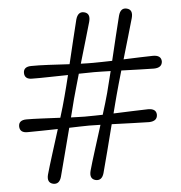

<svg xmlns="http://www.w3.org/2000/svg" viewBox="-51 -750 757 802"><g transform="rotate(-5 327.5 -349.0)"><path d="M353 -23.5Q344 8 318 2.5Q291.5 -4 300 -37.5Q309 -70 325.2 -121.2Q341.5 -172.5 358 -225.5Q329 -226.5 310.5 -226.5Q293.5 -226 272 -225.8Q250.5 -225.5 227 -224.5Q212.5 -169.5 198.2 -114Q184 -58.5 174.5 -23.5Q165.5 8 139.5 2.5Q113 -4 121.5 -37.5Q130.5 -69.5 146.5 -120.2Q162.5 -171 179 -223.5Q142.5 -223 108.8 -222.2Q75 -221.5 52.5 -221.5Q19.5 -221 19 -248.5Q19 -275 52.5 -275Q77.5 -275 115.5 -273.2Q153.5 -271.5 193.5 -269.5Q201 -294 207.5 -316Q214 -338 218.5 -356Q223.5 -373.5 229 -396.2Q234.5 -419 241 -444.5Q199 -444 158.5 -443Q118 -442 92.5 -442.5Q59 -441.5 58.5 -469Q58.5 -495.5 92 -495.5Q120.5 -496 164 -493.8Q207.5 -491.5 251.5 -489Q264 -540.5 275.8 -590.5Q287.5 -640.5 296 -673Q305.5 -706 331.5 -699.5Q358 -693 348.5 -658Q340 -628.5 326.5 -582.2Q313 -536 298.5 -487Q313 -486.5 326.2 -486.2Q339.5 -486 350.5 -486Q366.5 -486 387 -486.5Q407.5 -487 430 -487.5Q442.5 -539.5 454.5 -589.8Q466.5 -640 475 -673Q484 -706 510 -699.5Q536.5 -693 527 -658Q519 -629 505.5 -583.5Q492 -538 478 -489.5Q513 -491 546 -492Q579 -493 601.5 -493.5Q635.5 -493.5 636.5 -467.5Q635.5 -440.5 601 -440Q577.5 -440 540.5 -441.5Q503.5 -443 464.5 -444Q456 -415.5 448.8 -389.5Q441.5 -363.5 436 -343Q432 -328 427 -308.8Q422 -289.5 416.5 -268Q457 -269.5 496.2 -271Q535.5 -272.5 561.5 -273Q596 -273 596.5 -247Q596 -220 561.5 -219Q534.5 -219.5 491.5 -221Q448.5 -222.5 405 -224Q391 -169 376.8 -113.8Q362.5 -58.5 353 -23.5ZM257.5 -343.5Q253.5 -327.5 248.5 -308.2Q243.5 -289 238 -267Q258.5 -266.5 277.2 -265.8Q296 -265 310.5 -265.5Q323 -265.5 338.5 -265.8Q354 -266 371 -266.5Q379 -292 385.8 -314.8Q392.5 -337.5 397.5 -356Q402 -374 407.8 -397Q413.5 -420 420 -445.5Q400 -446 382.2 -446.5Q364.5 -447 350 -447Q337 -447 320.8 -446.5Q304.5 -446 286.5 -446Q278 -416.5 270.5 -390Q263 -363.5 257.5 -343.5Z"/></g></svg>

Font: Fraunces 9pt S050
Style: Regular
Weight: 400
Version: Version 1.000; ttfautohint (v1.8.3)